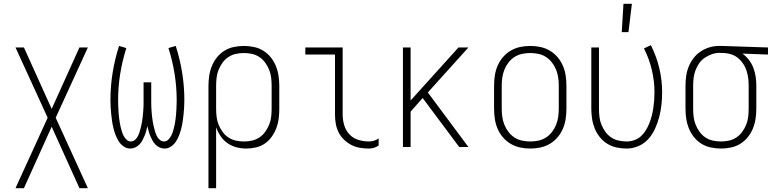

<svg xmlns="http://www.w3.org/2000/svg" viewBox="-20 -768 4040 1003"><path d="M61 215 229 -153 61 -520H105L250 -199L395 -520H439L271 -153L439 215H395L250 -106L105 215Z M660 8Q642 8 626 -3Q610 -14 600 -30Q590 -46 583.5 -63.5Q577 -81 572.5 -99Q568 -117 565.5 -135Q563 -153 561 -171.5Q559 -190 558 -208.5Q557 -227 557 -246Q557 -318 568.5 -389Q580 -460 602 -528L640 -517Q619 -451 608 -382.5Q597 -314 597 -245Q597 -233 597.5 -221Q598 -209 598.5 -197Q599 -185 600 -173Q601 -161 602.5 -149Q604 -137 606 -125Q608 -113 611 -101.5Q614 -90 617.5 -78.5Q621 -67 627 -56.5Q633 -46 642 -37.5Q651 -29 663 -29Q676 -29 686 -38Q696 -47 701.5 -59Q707 -71 710.5 -83Q714 -95 717 -107.5Q720 -120 722 -132.5Q724 -145 725.5 -158Q727 -171 728 -183.5Q729 -196 729.5 -209Q730 -222 730 -234.5Q730 -247 730 -260V-338H770V-260Q770 -247 770 -234.5Q770 -222 770.5 -209Q771 -196 772 -183.5Q773 -171 774.5 -158Q776 -145 778 -132.5Q780 -120 783 -107.5Q786 -95 789.5 -83Q793 -71 798.5 -59Q804 -47 814 -38Q824 -29 837 -29Q849 -29 858 -37.5Q867 -46 873 -56.5Q879 -67 882.5 -78.5Q886 -90 889 -101.5Q892 -113 894 -125Q896 -137 897.5 -149Q899 -161 900 -173Q901 -185 901.5 -197Q902 -209 902.5 -221Q903 -233 903 -245Q903 -314 892 -382.5Q881 -451 860 -517L898 -528Q920 -460 931.5 -389Q943 -318 943 -246Q943 -227 942 -208.5Q941 -190 939 -171.5Q937 -153 934.5 -135Q932 -117 927.5 -99Q923 -81 916.5 -63.5Q910 -46 900 -30Q890 -14 874 -3Q858 8 840 8Q826 8 814 2.5Q802 -3 792.5 -12.5Q783 -22 776.5 -34Q770 -46 765 -58Q760 -70 756.5 -83Q753 -96 750 -109Q747 -96 743.5 -83Q740 -70 735 -58Q730 -46 723.5 -34Q717 -22 707.5 -12.5Q698 -3 686 2.5Q674 8 660 8Z M1069 215V-320Q1069 -346 1073 -372.5Q1077 -399 1087 -423.5Q1097 -448 1113.5 -468.5Q1130 -489 1152.5 -503Q1175 -517 1201.5 -522.5Q1228 -528 1254 -528Q1280 -528 1306.5 -522.5Q1333 -517 1355.5 -503Q1378 -489 1394.5 -468.5Q1411 -448 1421 -423.5Q1431 -399 1435 -372.5Q1439 -346 1439 -320V-200Q1439 -174 1436 -149Q1433 -124 1424 -100Q1415 -76 1400 -54.5Q1385 -33 1364 -18.5Q1343 -4 1317.5 2Q1292 8 1267 8Q1241 8 1215.5 1.5Q1190 -5 1168.5 -20Q1147 -35 1132.5 -56.5Q1118 -78 1109 -103V215ZM1254 -29Q1275 -29 1296 -33.5Q1317 -38 1335 -50Q1353 -62 1365.5 -79.5Q1378 -97 1386 -116.5Q1394 -136 1396.5 -157.5Q1399 -179 1399 -200V-320Q1399 -341 1396.5 -362.5Q1394 -384 1386 -403.5Q1378 -423 1365.5 -440.5Q1353 -458 1335 -470Q1317 -482 1296 -486.5Q1275 -491 1254 -491Q1233 -491 1212 -486.5Q1191 -482 1173 -470Q1155 -458 1142.5 -440.5Q1130 -423 1122 -403.5Q1114 -384 1111.5 -362.5Q1109 -341 1109 -320V-200Q1109 -179 1111.5 -157.5Q1114 -136 1122 -116.5Q1130 -97 1142.5 -79.5Q1155 -62 1173 -50Q1191 -38 1212 -33.5Q1233 -29 1254 -29Z M1907 8Q1883 8 1859.5 4Q1836 0 1815 -11Q1794 -22 1776.5 -39Q1759 -56 1748.5 -77.5Q1738 -99 1734 -122.5Q1730 -146 1730 -170V-483H1575V-520H1770V-170Q1770 -142 1778 -114.5Q1786 -87 1805 -66.5Q1824 -46 1851.5 -37.5Q1879 -29 1907 -29Q1921 -29 1934 -33Q1947 -37 1958 -45V-8Q1947 0 1934 4Q1921 8 1907 8Z M2379 0 2188 -256 2125 -185V0H2085V-520H2125V-243L2375 -520H2427L2215 -285L2427 0Z M2750 8Q2723 8 2697 2.5Q2671 -3 2648 -16.5Q2625 -30 2607.5 -50.5Q2590 -71 2579.5 -95.5Q2569 -120 2565 -146.5Q2561 -173 2561 -200V-320Q2561 -347 2565 -373.5Q2569 -400 2579.5 -424.5Q2590 -449 2607.5 -469.5Q2625 -490 2648 -503.5Q2671 -517 2697 -522.5Q2723 -528 2750 -528Q2777 -528 2803 -522.5Q2829 -517 2852 -503.5Q2875 -490 2892.5 -469.5Q2910 -449 2920.5 -424.5Q2931 -400 2935 -373.5Q2939 -347 2939 -320V-200Q2939 -173 2935 -146.5Q2931 -120 2920.5 -95.5Q2910 -71 2892.5 -50.5Q2875 -30 2852 -16.5Q2829 -3 2803 2.5Q2777 8 2750 8ZM2750 -29Q2772 -29 2793 -33.5Q2814 -38 2832 -49.5Q2850 -61 2863.5 -78.5Q2877 -96 2885 -116Q2893 -136 2896 -157Q2899 -178 2899 -200V-320Q2899 -342 2896 -363Q2893 -384 2885 -404Q2877 -424 2863.5 -441.5Q2850 -459 2832 -470.5Q2814 -482 2793 -486.5Q2772 -491 2750 -491Q2728 -491 2707 -486.5Q2686 -482 2668 -470.5Q2650 -459 2636.5 -441.5Q2623 -424 2615 -404Q2607 -384 2604 -363Q2601 -342 2601 -320V-200Q2601 -178 2604 -157Q2607 -136 2615 -116Q2623 -96 2636.5 -78.5Q2650 -61 2668 -49.5Q2686 -38 2707 -33.5Q2728 -29 2750 -29Z M3254 8Q3228 8 3201.5 2.5Q3175 -3 3152.5 -17Q3130 -31 3113.5 -51.5Q3097 -72 3087 -96.5Q3077 -121 3073 -147.5Q3069 -174 3069 -200V-520H3109V-200Q3109 -179 3111.5 -157.5Q3114 -136 3122 -116.5Q3130 -97 3142.5 -79.5Q3155 -62 3173 -50Q3191 -38 3212 -33.5Q3233 -29 3254 -29Q3274 -29 3294 -36Q3314 -43 3329 -57Q3344 -71 3354.5 -88.5Q3365 -106 3372.5 -125Q3380 -144 3385 -164Q3390 -184 3393 -204.5Q3396 -225 3397.5 -245Q3399 -265 3399 -286Q3399 -345 3385 -403.5Q3371 -462 3344 -515L3380 -532Q3409 -475 3424 -412.5Q3439 -350 3439 -286Q3439 -253 3435.5 -221Q3432 -189 3424 -158Q3416 -127 3402.5 -97Q3389 -67 3368 -43Q3347 -19 3316.5 -5.5Q3286 8 3254 8ZM3228 -600 3237 -748H3281L3263 -600Z M3746 8Q3720 8 3693.5 2.5Q3667 -3 3644.5 -17Q3622 -31 3605.5 -51.5Q3589 -72 3579 -96.5Q3569 -121 3565 -147.5Q3561 -174 3561 -200V-320Q3561 -345 3564.5 -370.5Q3568 -396 3577.5 -419.5Q3587 -443 3602.5 -463.5Q3618 -484 3639.5 -498.5Q3661 -513 3685.5 -520.5Q3710 -528 3735 -528H3750L3992 -520V-483L3858 -488Q3878 -474 3892.5 -455Q3907 -436 3915.5 -413.5Q3924 -391 3927.5 -367.5Q3931 -344 3931 -320V-200Q3931 -174 3927 -147.5Q3923 -121 3913 -96.5Q3903 -72 3886.5 -51.5Q3870 -31 3847.5 -17Q3825 -3 3798.5 2.5Q3772 8 3746 8ZM3746 -29Q3767 -29 3788 -33.5Q3809 -38 3827 -50Q3845 -62 3857.5 -79.5Q3870 -97 3878 -116.5Q3886 -136 3888.5 -157.5Q3891 -179 3891 -200V-320Q3891 -340 3888.5 -360Q3886 -380 3880 -398.5Q3874 -417 3863 -434Q3852 -451 3836.5 -464Q3821 -477 3802 -483.5Q3783 -490 3763 -491H3750Q3747 -491 3744.5 -491.5Q3742 -492 3740 -492Q3719 -492 3699 -485Q3679 -478 3662 -466.5Q3645 -455 3633 -438Q3621 -421 3613.5 -401.5Q3606 -382 3603.5 -361.5Q3601 -341 3601 -320V-200Q3601 -179 3603.5 -157.5Q3606 -136 3614 -116.5Q3622 -97 3634.5 -79.5Q3647 -62 3665 -50Q3683 -38 3704 -33.5Q3725 -29 3746 -29Z"/></svg>

Font: Iosevka Extralight
Style: Regular
Weight: 200
Monospace: yes
Designer: Belleve Invis
Foundry: Belleve Invis
Version: Version 32.0.1; ttfautohint (v1.8.4)